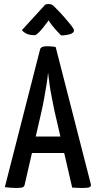

<svg xmlns="http://www.w3.org/2000/svg" viewBox="-20 -933 477 955"><path d="M61 2Q53 2 36.5 1Q20 0 4 -2L179 -686Q182 -703 214 -703Q226 -703 237.5 -702Q249 -701 257 -699L432 -16Q434 -7 426.5 -2.5Q419 2 392 2Q383 2 369.5 1.5Q356 1 339 0L251 -381Q245 -412 238 -446Q231 -480 226.5 -513Q222 -546 219 -572Q217 -546 211.5 -513Q206 -480 200 -446Q194 -412 187 -381L103 -16Q102 -7 95 -2.5Q88 2 61 2ZM110 -172V-254H345V-172ZM284 -757Q284 -757 276.5 -764.5Q269 -772 258.5 -783.5Q248 -795 238 -808Q228 -821 222 -832Q222 -832 214 -821Q206 -810 194 -795Q182 -780 170.5 -769Q159 -758 152 -758Q129 -758 114 -764.5Q99 -771 89 -783L205 -910Q213 -913 223 -913Q230 -913 237 -910Q244 -907 250 -900Q250 -900 265 -885Q280 -870 299 -848.5Q318 -827 333 -808Q348 -789 348 -782Q348 -769 328 -763Q308 -757 284 -757Z"/></svg>

Font: Yanone Kaffeesatz ExtraLight Medium
Style: Regular
Weight: 500
Version: Version 2.003